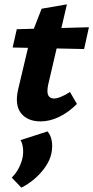

<svg xmlns="http://www.w3.org/2000/svg" viewBox="-20 -547 428 881"><path d="M167 10Q106 10 76.5 -27.5Q47 -65 63 -136L120 -376L171 -507L287 -527L201 -158Q194 -124 201.5 -109.5Q209 -95 228 -95Q241 -95 260.5 -103Q280 -111 301 -125L333 -70Q294 -31 251 -10.5Q208 10 167 10ZM38 -329 57 -413 388 -422 366 -322ZM78 314 34 268Q54 248 66.5 223.5Q79 199 84 174Q88 150 85 129Q82 108 74 96L198 56Q213 73 217.5 99.5Q222 126 216 156Q210 186 190 216Q170 246 141 271.5Q112 297 78 314Z"/></svg>

Font: Ysabeau Office ExtraBold
Style: Italic
Weight: 800
Italic angle: -12°
Designer: Christian Thalmann (Catharsis Fonts)
Version: Version 2.001;gftools[0.9.30]; featfreeze: tnum,lnum,ss02